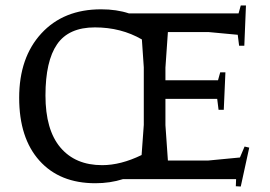

<svg xmlns="http://www.w3.org/2000/svg" viewBox="-20 -654 985 701"><path d="M848 -527 741 -537H593L584 -407V-361H776L784 -390H803L797 -253H778L773 -293H584V-197L593 -68H741L856 -79L873 -119L890 -115L859 27L841 26L842 0H429Q382 15 328 15Q198 15 124 -67.5Q50 -150 50 -297Q50 -444 131 -532Q212 -620 349 -620Q406 -620 451 -605H851L859 -634H878L872 -487H853ZM353 -51Q421 -51 497 -88L505 -198V-408L498 -510Q422 -554 326.5 -554Q231 -554 188.5 -492.5Q146 -431 146 -305.5Q146 -180 200.5 -115.5Q255 -51 353 -51Z"/></svg>

Font: Balthazar
Style: Regular
Weight: 400
Designer: Dario Manuel Muhafara
Foundry: Dario Manuel Muhafara
Version: Version 1.000